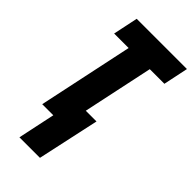

<svg xmlns="http://www.w3.org/2000/svg" viewBox="-285 -785 1078 1078"><g transform="rotate(45 254.0 -246.0)"><path d="M161 0H73L193 -566H78L109 -714H508L477 -566H361L272 -147H357L277 222H114Z"/></g></svg>

Font: Noto Sans UI CondBlack
Style: Italic
Weight: 900
Width: 3
Italic angle: -12°
Designer: Monotype Design Team
Foundry: Monotype Imaging Inc.
Version: Version 1.001